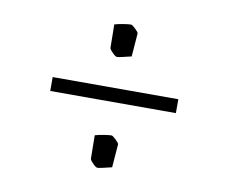

<svg xmlns="http://www.w3.org/2000/svg" viewBox="-60 -565 744 626"><g transform="rotate(10 312.0 -251.5)"><path d="M273 -404 272 -482Q286 -486 302.5 -488.5Q319 -491 326 -491Q330 -491 341 -480.5Q352 -470 352 -466L346 -389Q306 -379 299 -379Q294 -379 284 -389Q274 -399 273 -404ZM104 -278H520V-232H104ZM273 -37 272 -115Q286 -119 302.5 -121.5Q319 -124 326 -124Q330 -124 341 -113.5Q352 -103 352 -99L346 -22Q306 -12 299 -12Q294 -12 284 -22Q274 -32 273 -37Z"/></g></svg>

Font: Grenze Light
Style: Regular
Weight: 300
Designer: Renata Polastri
Foundry: Omnibus-Type
Version: Version 1.002; ttfautohint (v1.8)